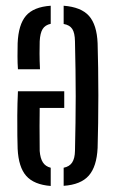

<svg xmlns="http://www.w3.org/2000/svg" viewBox="-20 -626 398 653"><path d="M312 -478.5Q313 -441 313.8 -395.5Q314.5 -350 314.5 -301.8Q314.5 -253.5 313.8 -207.5Q313 -161.5 312 -123Q309 -59.5 282 -28.8Q255 2 196.5 6V-55.5Q216.5 -59.5 225.5 -73.5Q234.5 -87.5 235 -112.5Q236 -164 236.8 -209.5Q237.5 -255 237.5 -299Q237.5 -343 236.8 -388.5Q236 -434 235 -485.5Q234.5 -514 225.8 -527.5Q217 -541 196.5 -544.5V-606.5Q256 -602 282.8 -571.8Q309.5 -541.5 312 -478.5ZM152.5 -606.5V-545Q133.5 -541 125 -527.2Q116.5 -513.5 115 -485.5Q114.5 -467.5 114.5 -444Q114.5 -420.5 116 -390.5H41Q39.5 -411 39.5 -435.2Q39.5 -459.5 40 -478.5Q42.5 -542 68.2 -572.2Q94 -602.5 152.5 -606.5ZM198.5 -315.5V-259H115Q114.5 -226 114.5 -197.2Q114.5 -168.5 114.8 -146.5Q115 -124.5 115 -112.5Q117 -87.5 125.8 -73.8Q134.5 -60 152.5 -55.5V6.5Q95.5 2 69.2 -27.8Q43 -57.5 40 -120Q39.5 -135.5 39 -164.8Q38.5 -194 38.8 -233.2Q39 -272.5 41 -315.5Z"/></svg>

Font: Big Shoulders Stencil Display Thin Medium
Style: Regular
Weight: 500
Version: Version 2.001